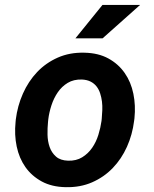

<svg xmlns="http://www.w3.org/2000/svg" viewBox="-20 -753 627 783"><path d="M44.4 -265.6Q51.3 -321.3 73.5 -371.3Q95.7 -421.4 131.3 -459Q167 -496.6 215.6 -518.1Q264.2 -539.6 323.7 -538.1Q380.9 -537.1 421.9 -514.6Q462.9 -492.2 488.5 -455.3Q514.2 -418.5 523.9 -370.6Q533.7 -322.8 528.3 -270.5L526.9 -259.8Q520 -204.1 497.8 -154.5Q475.6 -105 439.9 -67.9Q404.3 -30.8 355.7 -9.5Q307.1 11.7 248 10.3Q191.4 9.3 150.4 -12.9Q109.4 -35.2 83.7 -71.5Q58.1 -107.9 48.1 -155.5Q38.1 -203.1 43.5 -255.4ZM175.8 -255.4Q173.3 -231 173.8 -203.9Q174.3 -176.8 182.4 -153.6Q190.4 -130.4 208.3 -114.5Q226.1 -98.6 257.8 -97.7Q291 -96.7 315.2 -111.6Q339.4 -126.5 355.7 -150.1Q372.1 -173.8 381.1 -202.9Q390.1 -231.9 394 -259.8L395 -270Q396.5 -286.1 397.2 -304Q397.9 -321.8 395.8 -339.1Q393.6 -356.4 388.4 -372.3Q383.3 -388.2 373.8 -400.4Q364.3 -412.6 349.6 -420.2Q335 -427.7 314 -428.7Q280.3 -429.7 256.1 -415Q231.9 -400.4 215.6 -376.5Q199.2 -352.5 189.7 -323.2Q180.2 -293.9 176.8 -265.6ZM397.9 -732.9H551.3L398.4 -596.7H287.6Z"/></svg>

Font: Roboto Mono
Style: Bold Italic
Weight: 700
Designer: Google
Version: Version 2.000985; 2015; ttfautohint (v1.3)